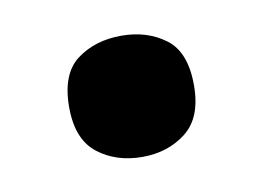

<svg xmlns="http://www.w3.org/2000/svg" viewBox="-35 -200 356 259"><g transform="rotate(-10 142.5 -70.0)"><path d="M57 -70Q57 -115.8 82 -134.4Q107 -153 143 -153Q178.1 -153 203 -134.5Q228 -116 228 -70.4Q228 -26 203 -6.5Q178.1 13 143 13Q107 13 82 -6.5Q57 -26.1 57 -70Z"/></g></svg>

Font: Noto Sans Canadian Aboriginal
Style: Regular
Weight: 400
Designer: Monotype Design Team, Typotheque's Kevin King
Foundry: Monotype Imaging Inc.
Version: Version 2.002